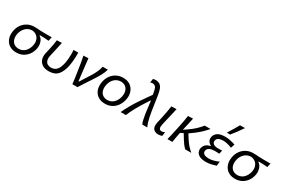

<svg xmlns="http://www.w3.org/2000/svg" viewBox="93 -1963 4604 3144"><g transform="rotate(30 2395.0 -391.0)"><path d="M274 11Q208 11 161.2 -13Q114.5 -37 87.2 -77.8Q60 -118.5 52 -169.8Q44 -221 55.5 -276Q69.5 -345 108 -396.2Q146.5 -447.5 202.2 -475.5Q258 -503.5 325 -503.5Q358.5 -503.5 384.5 -501.8Q410.5 -500 441.5 -498Q472.5 -496 521.5 -496H654L638 -421Q599 -425 557.5 -426.8Q516 -428.5 470 -429L468.5 -421Q515.5 -389.5 533 -331.5Q550.5 -273.5 537.5 -212Q523 -145.5 486.2 -95.2Q449.5 -45 395.2 -17Q341 11 274 11ZM277 -61Q351 -63 397.2 -111.5Q443.5 -160 458.5 -231.5Q470 -283.5 457.2 -327.8Q444.5 -372 410.5 -400.8Q376.5 -429.5 323 -434.5Q250 -432 201.8 -383.8Q153.5 -335.5 138.5 -265.5Q127.5 -212 138.5 -166Q149.5 -120 184 -91.2Q218.5 -62.5 277 -61Z M885.5 11Q813.5 11 766.5 -18.8Q719.5 -48.5 701.5 -100.2Q683.5 -152 698 -218.5Q702.5 -239.5 707 -257.8Q711.5 -276 715.5 -294Q728 -351 736.8 -398.5Q745.5 -446 751.5 -496L845 -499.5Q827.5 -413.5 810 -340.2Q792.5 -267 782 -217Q768 -152 792.8 -106.8Q817.5 -61.5 891 -59.5Q943 -61 975.2 -85.5Q1007.5 -110 1026 -151.8Q1044.5 -193.5 1056 -246Q1063 -280 1066.8 -325.5Q1070.5 -371 1070.8 -416.5Q1071 -462 1068 -496H1156.5Q1157.5 -461 1155.8 -414.5Q1154 -368 1149.2 -320.2Q1144.5 -272.5 1136.5 -234.5Q1111.5 -116.5 1054.8 -52.8Q998 11 885.5 11Z M1331 0Q1326 -46 1319.5 -94.5Q1313 -143 1306 -187L1292.5 -276Q1284.5 -330.5 1275 -386Q1265.5 -441.5 1253.5 -496L1346.5 -499.5Q1355 -431 1363.8 -345.5Q1372.5 -260 1382.5 -181.5L1394.5 -90.5H1403L1530 -291Q1564 -347 1585.5 -395.2Q1607 -443.5 1618 -496H1716Q1698.5 -435.5 1665.5 -374.8Q1632.5 -314 1599 -263.5Q1555 -197 1511.8 -131Q1468.5 -65 1427.5 0Z M1951.5 11Q1885.5 11 1838.8 -12.8Q1792 -36.5 1764.5 -77Q1737 -117.5 1729 -168.8Q1721 -220 1732.5 -274.5Q1747.5 -348.5 1786.5 -400.8Q1825.5 -453 1881 -480.5Q1936.5 -508 2001.5 -508Q2087 -508 2141.2 -467.8Q2195.5 -427.5 2215.8 -362.2Q2236 -297 2220 -222.5Q2205 -152.5 2168 -100Q2131 -47.5 2075.8 -18.2Q2020.5 11 1951.5 11ZM1954.5 -61Q2029.5 -63.5 2075.5 -112.2Q2121.5 -161 2136.5 -232Q2148 -288 2136.5 -333.5Q2125 -379 2090.8 -406.5Q2056.5 -434 2001 -436Q1926 -433.5 1878.5 -386Q1831 -338.5 1816 -265Q1805 -211 1815.8 -165.2Q1826.5 -119.5 1861 -91Q1895.5 -62.5 1954.5 -61Z M2243.5 0Q2274 -67.5 2317.5 -144Q2361 -220.5 2406.5 -289Q2443.5 -344 2482.2 -399.2Q2521 -454.5 2558.5 -507.5Q2549 -570 2539.2 -604.5Q2529.5 -639 2512.2 -653.5Q2495 -668 2464.5 -671Q2447.5 -671 2420.5 -661.5L2431 -735.5Q2445 -738 2460.5 -740.2Q2476 -742.5 2488.5 -742.5Q2534 -738.5 2562.5 -718Q2591 -697.5 2608 -653.8Q2625 -610 2636 -537.5L2674.5 -280.5Q2685 -215.5 2694.5 -168.2Q2704 -121 2716.2 -81.2Q2728.5 -41.5 2747 0H2652Q2638 -33 2628.2 -75.2Q2618.5 -117.5 2611.5 -162.2Q2604.5 -207 2599.5 -247L2580 -408H2571.5L2471.5 -251Q2449.5 -214.5 2425.2 -171.2Q2401 -128 2379.2 -83.8Q2357.5 -39.5 2342.5 0Z M2957.5 11Q2897.5 11 2864.2 -27.5Q2831 -66 2849.5 -152Q2857.5 -189.5 2864 -216.2Q2870.5 -243 2876.5 -272.5Q2890.5 -337.5 2899.8 -389.5Q2909 -441.5 2916.5 -496L3013 -499Q2994 -409 2975 -333Q2956 -257 2944.5 -204.5L2935 -159.5Q2924.5 -111.5 2936.2 -86.2Q2948 -61 2985.5 -61Q2995.5 -61 3008 -65.2Q3020.5 -69.5 3039 -78L3029 -2.5Q3016.5 2 2996.2 6.5Q2976 11 2957.5 11Z M3129 0Q3142 -54.5 3154.2 -106Q3166.5 -157.5 3179.5 -219.5L3190 -268.5Q3204 -334 3213.5 -387.2Q3223 -440.5 3231 -496L3324.5 -499.5Q3310 -429 3295.8 -367.2Q3281.5 -305.5 3270.5 -258L3323 -293.5Q3401 -345.5 3457 -398.5Q3513 -451.5 3546.5 -496H3658Q3614 -444 3549 -383.5Q3484 -323 3378.5 -252.5L3438 -159.5Q3463.5 -120.5 3497.8 -80.2Q3532 -40 3580 0H3465Q3437 -26 3412.2 -58.8Q3387.5 -91.5 3365.5 -128L3310.5 -218L3256 -190.5Q3245.5 -140 3237 -94.5Q3228.5 -49 3221.5 0Z M3861.5 10Q3780 10 3736.2 -13.5Q3692.5 -37 3678.8 -72.5Q3665 -108 3673 -144Q3681 -181.5 3701 -204Q3721 -226.5 3746.5 -238.2Q3772 -250 3797 -255L3798.5 -263Q3781 -270.5 3762.8 -287.2Q3744.5 -304 3734.8 -329.5Q3725 -355 3732 -389.5Q3743.5 -443 3791.2 -475.2Q3839 -507.5 3936.5 -507.5Q3979 -507.5 4032.2 -496Q4085.5 -484.5 4124 -470.5L4100 -397.5Q4050 -417.5 4008.2 -426.2Q3966.5 -435 3941 -435Q3882.5 -434.5 3850.8 -418.8Q3819 -403 3811 -366.5Q3803.5 -331 3831.2 -306.5Q3859 -282 3920.5 -282Q3942 -282 3961 -282.8Q3980 -283.5 3998.5 -285.5L3983.5 -216Q3962.5 -218.5 3941.5 -219Q3920.5 -219.5 3894 -219.5Q3841 -219.5 3803.5 -202.5Q3766 -185.5 3757.5 -146.5Q3750 -111 3775.2 -87Q3800.5 -63 3878 -62Q3917.5 -62 3967 -76Q4016.5 -90 4055 -108.5L4046.5 -26Q4013 -15 3962.8 -2.5Q3912.5 10 3861.5 10ZM3917.5 -577Q3951.5 -630 3983 -683.2Q4014.5 -736.5 4045 -789.5L4139 -791.5Q4102 -737 4062.8 -683.2Q4023.5 -629.5 3981.5 -578Z M4410 11Q4344 11 4297.2 -13Q4250.5 -37 4223.2 -77.8Q4196 -118.5 4188 -169.8Q4180 -221 4191.5 -276Q4205.5 -345 4244 -396.2Q4282.5 -447.5 4338.2 -475.5Q4394 -503.5 4461 -503.5Q4494.5 -503.5 4520.5 -501.8Q4546.5 -500 4577.5 -498Q4608.5 -496 4657.5 -496H4790L4774 -421Q4735 -425 4693.5 -426.8Q4652 -428.5 4606 -429L4604.5 -421Q4651.5 -389.5 4669 -331.5Q4686.5 -273.5 4673.5 -212Q4659 -145.5 4622.2 -95.2Q4585.5 -45 4531.2 -17Q4477 11 4410 11ZM4413 -61Q4487 -63 4533.2 -111.5Q4579.5 -160 4594.5 -231.5Q4606 -283.5 4593.2 -327.8Q4580.5 -372 4546.5 -400.8Q4512.5 -429.5 4459 -434.5Q4386 -432 4337.8 -383.8Q4289.5 -335.5 4274.5 -265.5Q4263.5 -212 4274.5 -166Q4285.5 -120 4320 -91.2Q4354.5 -62.5 4413 -61Z"/></g></svg>

Font: Commissioner Flair
Style: Italic
Weight: 400
Italic angle: -12°
Designer: Kostas Bartsokas
Foundry: Kostas Bartsokas
Version: Version 1.000; ttfautohint (v1.8.3)